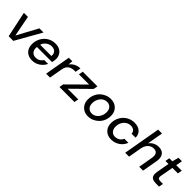

<svg xmlns="http://www.w3.org/2000/svg" viewBox="316 -2098 3487 3487"><g transform="rotate(45 2060.0 -354.0)"><path d="M170 0 65 -496H169L247 -95L464 -496H570L290 0Z M778 12Q715 12 668 -14Q621 -40 595.5 -87Q570 -134 570 -199Q570 -263 592.5 -319Q615 -375 655 -417.5Q695 -460 749.5 -484Q804 -508 869 -508Q935 -508 980.5 -482.5Q1026 -457 1049.5 -413.5Q1073 -370 1073 -316Q1073 -295 1068.5 -269.5Q1064 -244 1059 -225H646L658 -295H973Q978 -337 964 -365.5Q950 -394 922 -409.5Q894 -425 856 -425Q816 -425 778.5 -407Q741 -389 714 -354.5Q687 -320 678 -267L673 -239Q664 -191 675.5 -152.5Q687 -114 717 -92.5Q747 -71 793 -71Q840 -71 876 -93Q912 -115 933 -151H1033Q1011 -104 974 -67.5Q937 -31 887.5 -9.5Q838 12 778 12Z M1132 0 1219 -496H1309L1302 -407Q1325 -438 1355.5 -460.5Q1386 -483 1424 -495.5Q1462 -508 1505 -508L1487 -403H1459Q1426 -403 1396.5 -395.5Q1367 -388 1342.5 -371Q1318 -354 1301 -326Q1284 -298 1277 -255L1232 0Z M1474 0 1489 -81 1824 -413H1562L1577 -496H1954L1939 -415L1602 -83H1875L1860 0Z M2212 12Q2149 12 2100.5 -16.5Q2052 -45 2025 -94Q1998 -143 1998 -206Q1998 -270 2020.5 -325.5Q2043 -381 2083.5 -421.5Q2124 -462 2177.5 -485Q2231 -508 2293 -508Q2356 -508 2404.5 -480.5Q2453 -453 2480.5 -405Q2508 -357 2508 -293Q2508 -228 2485.5 -172.5Q2463 -117 2422 -76Q2381 -35 2328 -11.5Q2275 12 2212 12ZM2225 -74Q2277 -74 2317.5 -102Q2358 -130 2381.5 -178Q2405 -226 2405 -287Q2405 -330 2388 -360Q2371 -390 2343 -406Q2315 -422 2281 -422Q2230 -422 2189.5 -394Q2149 -366 2125.5 -318Q2102 -270 2102 -209Q2102 -167 2118.5 -136.5Q2135 -106 2163.5 -90Q2192 -74 2225 -74Z M2810 12Q2748 12 2700 -14.5Q2652 -41 2625.5 -89Q2599 -137 2599 -200Q2599 -266 2622.5 -322Q2646 -378 2687 -420Q2728 -462 2783 -485Q2838 -508 2901 -508Q2993 -508 3048 -459.5Q3103 -411 3103 -327H3000Q2999 -374 2966.5 -398Q2934 -422 2887 -422Q2836 -422 2794.5 -394.5Q2753 -367 2728 -319.5Q2703 -272 2703 -210Q2703 -178 2712.5 -152.5Q2722 -127 2738.5 -109Q2755 -91 2777 -82Q2799 -73 2825 -73Q2857 -73 2886 -84Q2915 -95 2937.5 -116Q2960 -137 2972 -169H3076Q3057 -115 3017.5 -74.5Q2978 -34 2925 -11Q2872 12 2810 12Z M3163 0 3289 -720H3389L3335 -414Q3367 -458 3415.5 -483Q3464 -508 3519 -508Q3578 -508 3617 -483.5Q3656 -459 3671 -410Q3686 -361 3673 -286L3622 0H3523L3571 -276Q3584 -348 3560 -385.5Q3536 -423 3477 -423Q3436 -423 3401 -403.5Q3366 -384 3342 -347Q3318 -310 3308 -257L3263 0Z M3951 0Q3896 0 3863 -17.5Q3830 -35 3819.5 -71Q3809 -107 3818 -161L3863 -412H3785L3800 -496H3878L3912 -620H4001L3978 -496H4120L4105 -412H3964L3918 -161Q3911 -118 3927 -101.5Q3943 -85 3982 -85H4048L4033 0Z"/></g></svg>

Font: DM Sans 24pt Medium
Style: Italic
Weight: 500
Italic angle: -10°
Designer: Colophon Foundry, Jonny Pinhorn
Foundry: Colophon Foundry
Version: Version 4.004;gftools[0.9.30]